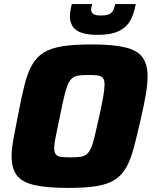

<svg xmlns="http://www.w3.org/2000/svg" viewBox="-20 -914 747 942"><path d="M314 8Q208 8 147 -6.5Q86 -21 61.5 -55Q37 -89 37 -147Q37 -185 46.5 -235.5Q56 -286 69 -352Q85 -436 100 -496Q115 -556 137 -595Q159 -634 194.5 -656Q230 -678 286.5 -687Q343 -696 429 -696Q535 -696 594.5 -681.5Q654 -667 679 -633Q704 -599 704 -540Q704 -501 695.5 -451Q687 -401 672 -336Q653 -251 637 -191Q621 -131 599.5 -92.5Q578 -54 543.5 -32Q509 -10 454 -1Q399 8 314 8ZM327 -142Q355 -142 373.5 -144.5Q392 -147 404.5 -156.5Q417 -166 426.5 -187.5Q436 -209 445 -247Q454 -285 467 -344Q480 -402 486.5 -439.5Q493 -477 493 -499Q493 -522 484.5 -532Q476 -542 458.5 -544Q441 -546 413 -546Q385 -546 366.5 -543.5Q348 -541 335.5 -531.5Q323 -522 313.5 -500.5Q304 -479 295 -441Q286 -403 274 -344Q266 -304 259.5 -274Q253 -244 249.5 -223Q246 -202 246 -187Q246 -166 254.5 -156Q263 -146 280.5 -144Q298 -142 327 -142ZM459 -743Q408 -743 378 -754Q348 -765 335.5 -786Q323 -807 323 -834Q323 -848 325.5 -862.5Q328 -877 332 -894H432Q430 -886 428.5 -879Q427 -872 427 -866Q427 -854 437 -846Q447 -838 475 -838Q504 -838 517.5 -845.5Q531 -853 536.5 -865.5Q542 -878 545 -894H646Q640 -861 629 -833Q618 -805 597.5 -785Q577 -765 544 -754Q511 -743 459 -743Z"/></svg>

Font: Saira Thin ExtraBold
Style: Italic
Weight: 800
Italic angle: -12°
Version: Version 1.101